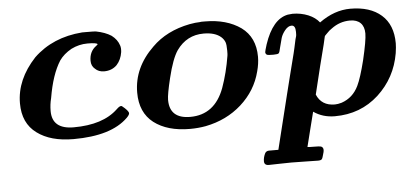

<svg xmlns="http://www.w3.org/2000/svg" viewBox="-47 -546 1792 835"><g transform="rotate(-5 849.5 -129.0)"><path d="M100 -36Q40 -80 40 -167Q40 -271 124 -361Q207 -441 336 -451H352Q392 -451 396 -450Q437 -442 463 -425Q488 -406 496 -380Q500 -369 498 -351Q493 -318 473 -296Q451 -274 417 -274Q393 -274 378 -289Q362 -302 362 -325Q362 -366 393 -388Q400 -394 399 -394Q396 -401 355 -401Q318 -401 284 -384Q250 -365 231 -338Q194 -280 177 -178Q170 -151 170 -122Q170 -43 264 -43Q392 -43 457 -105Q472 -120 480 -117Q509 -94 509 -83Q509 -76 497 -64Q424 8 259 8Q159 8 100 -36Z M610 -37Q552 -82 552 -169Q552 -278 640 -363Q703 -426 805 -446Q833 -451 849 -451L857 -452H872Q967 -452 1029 -408Q1089 -364 1089 -279Q1089 -249 1080 -216Q1059 -133 993 -74Q928 -16 836 2Q803 8 767 8Q669 8 610 -37ZM773 -44Q880 -44 922 -157Q945 -221 957 -295Q958 -299 958 -317Q958 -343 954 -354Q949 -367 938 -377Q912 -400 862 -400Q788 -400 744 -338Q720 -303 700 -220Q683 -150 683 -126Q683 -44 773 -44Z M1307 -20Q1300 6 1288 55L1269 131Q1278 132 1296 132Q1322 132 1328 134Q1338 138 1338 150Q1338 157 1334 169Q1330 184 1328 187Q1325 194 1310 194Q1282 194 1257 193Q1232 192 1193 192Q1158 192 1137 193Q1116 194 1095 194Q1075 194 1075 176Q1075 159 1084 141Q1090 132 1101 132H1118H1142L1201 -107Q1213 -157 1220 -183Q1227 -210 1237 -250Q1240 -261 1244.5 -279.5Q1249 -298 1250 -303Q1252 -313 1258 -340L1262 -354Q1263 -356 1263 -372Q1263 -401 1246 -401Q1231 -401 1217 -384Q1204 -368 1199 -352Q1191 -322 1188 -310Q1184 -290 1180 -286Q1176 -282 1158 -282H1153Q1133 -282 1129 -284Q1122 -288 1122 -296Q1122 -300 1131 -329Q1167 -437 1234 -450Q1250 -452 1255 -452Q1291 -452 1323 -439Q1354 -426 1371 -404Q1437 -452 1507 -452Q1593 -452 1642 -409Q1691 -366 1691 -285Q1691 -269 1687 -242Q1669 -136 1591 -64Q1512 8 1400 8Q1347 8 1307 -20ZM1501 -401Q1456 -401 1419 -373Q1408 -366 1398 -355Q1386 -344 1386 -341Q1386 -336 1355 -216L1325 -93Q1346 -43 1404 -43Q1417 -43 1434 -48Q1484 -65 1508 -115Q1524 -148 1543 -224Q1563 -309 1563 -339Q1563 -369 1547 -385Q1531 -401 1501 -401Z"/></g></svg>

Font: KaTeX_Math
Style: Bold Italic
Weight: 700
Version: Version